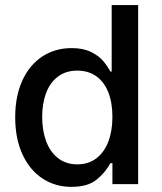

<svg xmlns="http://www.w3.org/2000/svg" viewBox="-20 -727 638 758"><path d="M40 -263.7Q40 -348.1 68.6 -409.9Q97.2 -471.7 147.7 -504.4Q198.2 -537.1 262.7 -537.1Q308.1 -537.1 338.6 -522.2Q369.1 -507.3 386 -487.8Q402.8 -468.3 416 -444.3H420.9V-707H525.4V0H423.8V-83H416Q394.5 -43.9 359.9 -16.6Q325.2 10.7 261.7 10.7Q197.8 10.7 147.5 -22.5Q97.2 -55.7 68.6 -117.9Q40 -180.2 40 -263.7ZM423.8 -265.6Q423.8 -321.3 407.7 -362.3Q391.6 -403.3 360.4 -425.8Q329.1 -448.2 285.2 -448.2Q240.2 -448.2 209 -424.8Q177.7 -401.4 162.1 -360.1Q146.5 -318.8 146.5 -265.6Q146.5 -211.4 162.4 -168.9Q178.2 -126.5 209.7 -102.3Q241.2 -78.1 285.2 -78.1Q328.6 -78.1 359.9 -101.6Q391.1 -125 407.5 -167.5Q423.8 -210 423.8 -265.6Z"/></svg>

Font: Pretendard GOV Medium
Style: Regular
Weight: 500
Designer: Base glyphs from Inter by Rasmus Andersson; Hangeul glyphs from Noto Sans CJK(Source Han Sans) by Jang Soo-young and Kan
Foundry: Kil Hyung-jin
Version: Version 1.309